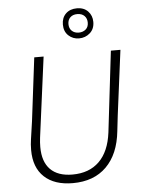

<svg xmlns="http://www.w3.org/2000/svg" viewBox="-58 -911 707 961"><g transform="rotate(-5 295.0 -430.0)"><path d="M441 -790Q441 -755 418 -734.5Q395 -714 363 -714Q332 -714 310 -734.5Q288 -755 288 -790Q288 -824 309 -844.5Q330 -865 365 -865Q400 -865 420.5 -843.5Q441 -822 441 -790ZM364 -836Q342 -836 329 -823.5Q316 -811 316 -790Q316 -768 329.5 -755.5Q343 -743 364 -743Q385 -743 399 -755Q413 -767 413 -789Q413 -810 400 -823Q387 -836 364 -836ZM564 -639 522 -313 513 -235Q501 -120 438 -57.5Q375 5 269 5Q177 5 126 -42.5Q75 -90 75 -178Q75 -207 79 -232L92 -322L131 -639H178L125 -236Q122 -212 122 -189Q122 -115 160 -76.5Q198 -38 271 -38Q355 -38 405.5 -87.5Q456 -137 468 -232L516 -639Z"/></g></svg>

Font: Alegreya Sans Light
Style: Italic
Weight: 300
Italic angle: -7°
Designer: Juan Pablo del Peral
Foundry: Huerta Tipografica
Version: Version 2.007